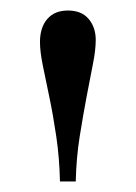

<svg xmlns="http://www.w3.org/2000/svg" viewBox="-20 -850 258 365"><path d="M94 -505H124C124.7 -535 127.2 -563.5 131.5 -590.5C135.8 -617.5 140.2 -642.5 144.5 -665.5C148.8 -688.5 152.8 -709.2 156.5 -727.5C160.2 -745.8 162 -761.3 162 -774C162 -790 157.5 -803.3 148.5 -814C139.5 -824.7 126.3 -830 109 -830C92.3 -830 79.3 -824.7 70 -814C60.7 -803.3 56 -788.7 56 -770C56 -758 57.8 -743 61.5 -725C65.2 -707 69.3 -686.8 74 -664.5C78.7 -642.2 83 -617.5 87 -590.5C91 -563.5 93.3 -535 94 -505Z"/></svg>

Font: Libre Caslon Text
Style: Regular
Weight: 400
Designer: Pablo Impallari, Rodrigo Fuenzalida
Foundry: Pablo Impallari, Rodrigo Fuenzalida
Version: Version 1.000; ttfautohint (v0.93) -l 8 -r 50 -G 200 -x 14 -